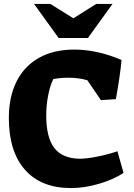

<svg xmlns="http://www.w3.org/2000/svg" viewBox="-20 -941 683 976"><path d="M25 -341Q25 -449 64.5 -527.5Q104 -606 179 -647.5Q254 -689 357 -689Q474 -689 598 -636Q589 -546 569 -437L493 -432L424 -533Q380 -546 327 -546Q287 -546 251 -539Q235 -508 225 -457Q215 -406 215 -354Q215 -243 255.5 -189.5Q296 -136 384 -134Q419 -134 472.5 -144.5Q526 -155 577 -172L608 -62Q556 -28 482.5 -6.5Q409 15 341 15Q189 15 107 -78Q25 -171 25 -341ZM153 -921H236L353 -848L469 -921H552L427 -748H278Z"/></svg>

Font: Suez One
Style: Regular
Weight: 400
Version: Version 1.000